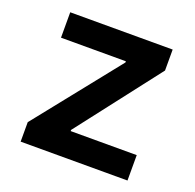

<svg xmlns="http://www.w3.org/2000/svg" viewBox="-102 -650 766 756"><g transform="rotate(20 281.0 -272.5)"><path d="M59.1 0V-81.5L340.3 -434.1V-439H68.4V-545.4H497.6V-457.5L230 -111.3V-106.4H506.8V0Z"/></g></svg>

Font: Interop SemBd
Style: Regular
Weight: 600
Designer: Rasmus Andersson, Google, Jang Haemin
Foundry: jhaemin
Version: Version 1.007